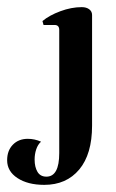

<svg xmlns="http://www.w3.org/2000/svg" viewBox="-108 -352 325 538"><path d="M-30 37Q-11 37 7 45Q-2 53 -6.5 66.5Q-11 80 -11 95Q-11 116 -3 129.5Q5 143 22 143Q58 143 58 77V-268Q58 -282 45 -282H14L11 -293Q30 -309 61 -320.5Q92 -332 121 -332Q134 -332 142 -326Q150 -320 150 -310V0Q150 80 114 123Q78 166 16 166Q-30 166 -59 147Q-88 128 -88 97Q-88 70 -72 53.5Q-56 37 -30 37Z"/></svg>

Font: Katibeh
Style: Regular
Weight: 400
Designer: Arabic design by Kourosh Beigpour, Latin design by Eduardo Tunni, engineering by Lasse Fister
Version: Version 1.0010g